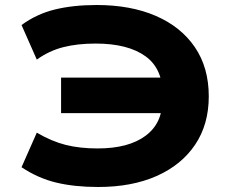

<svg xmlns="http://www.w3.org/2000/svg" viewBox="-20 -736 935 767"><path d="M372 11Q278 11 205 -6.5Q132 -24 66 -68L127 -206Q187 -171 243 -157Q299 -143 370 -143Q494 -143 562 -194Q630 -245 628 -338L647 -284H224V-426H651L630 -351Q632 -460 561.5 -511Q491 -562 362 -562Q289 -562 232.5 -547.5Q176 -533 127 -498L66 -636Q126 -680 199 -698Q272 -716 366 -716Q502 -716 602.5 -672.5Q703 -629 758.5 -547.5Q814 -466 814 -351Q814 -239 759.5 -158Q705 -77 606 -33Q507 11 372 11Z"/></svg>

Font: Nunito Sans 7pt Expanded ExtraBold
Style: Regular
Weight: 800
Width: 7
Designer: Vernon Adams
Foundry: Vernon Adams
Version: Version 3.101;gftools[0.9.27]